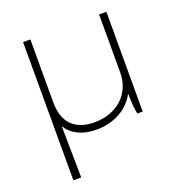

<svg xmlns="http://www.w3.org/2000/svg" viewBox="-130 -630 881 940"><g transform="rotate(-20 310.5 -160.0)"><path d="M93 -520V200H134L130 -68C160 -20 213 6 285 6C378 6 453 -37 490 -107C490 -60 494 -23 499 0H527V-520H489V-218C489 -107 407 -31 288 -31C185 -31 131 -89 131 -191V-520Z"/></g></svg>

Font: Fixel Display ExtraLight
Style: Italic
Weight: 200
Italic angle: -10°
Designer: AlfaBravo + MacPaw
Foundry: Kyrylo Tkachov, Marchela Mozhyna, Serhii Makarenko, Maria Weinstein, Zakhar Kryvoshyya
Version: Version 1.210;Glyphs 3.2 (3217)